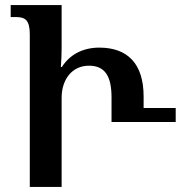

<svg xmlns="http://www.w3.org/2000/svg" viewBox="-20 -734 724 754"><path d="M97 0H222V-350C222 -423 264 -476 329 -476C391 -476 418 -437 418 -351V-255H670V-310H544V-355C544 -485 480 -547 370 -547C307 -547 255 -521 223 -471H219C221 -497 222 -522 222 -545V-714H22V-667H43C80 -667 97 -654 97 -599Z"/></svg>

Font: Noto Serif Georgian Condensed SemiBold
Style: Regular
Weight: 600
Width: 3
Designer: Monotype Design Team, Akaki Razmadze
Foundry: Google LLC
Version: Version 2.003